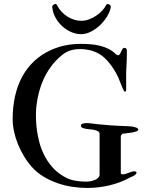

<svg xmlns="http://www.w3.org/2000/svg" viewBox="-20 -932 748 963"><path d="M43.5 -335.4Q43.5 -395 55.2 -448.2Q66.9 -501.5 90.8 -546.1Q114.7 -590.8 151.1 -625.2Q187.5 -659.7 236.8 -681.6Q272 -697.3 308.6 -704.6Q345.2 -711.9 384.8 -711.9Q409.7 -711.9 434.3 -710Q459 -708 481.7 -702.4Q504.4 -696.8 524.4 -686.8Q544.4 -676.8 560.5 -660.6Q567.4 -654.8 573.7 -654.8Q576.2 -654.8 579.1 -658.2Q582 -661.6 584.5 -666.3Q586.9 -670.9 589.1 -675.8Q591.3 -680.7 592.8 -683.6Q596.7 -691.9 603.5 -691.9Q609.4 -691.9 612.3 -689Q615.2 -686 616.2 -681.6V-654.8Q616.2 -643.1 615.7 -630.1Q615.2 -617.2 614.5 -604.7Q613.8 -592.3 613.3 -580.8Q612.8 -569.3 612.8 -561V-481.4Q612.8 -472.2 606.9 -472.2Q604 -472.2 600.6 -478Q597.2 -483.9 593.8 -491.9Q590.3 -500 587.4 -508.1Q584.5 -516.1 582.5 -520.5Q574.2 -543.9 561.8 -566.2Q549.3 -588.4 535.4 -606.9Q521.5 -625.5 506.8 -639.4Q492.2 -653.3 479.5 -660.6Q454.1 -675.3 428.7 -680.7Q403.3 -686 384.8 -686Q364.3 -686 349.4 -683.1Q334.5 -680.2 323 -675.3Q311.5 -670.4 303.2 -664.8Q294.9 -659.2 288.6 -653.8Q256.8 -627.4 234.9 -596.9Q212.9 -566.4 198.7 -535.2Q184.6 -503.9 176.8 -474.1Q168.9 -444.3 165.3 -419.9Q161.6 -395.5 160.9 -378.2Q160.2 -360.8 160.2 -355Q160.2 -346.7 160.9 -326.2Q161.6 -305.7 165.3 -278.3Q168.9 -251 177.2 -219Q185.5 -187 200.9 -155.8Q216.3 -124.5 240 -96.4Q263.7 -68.4 297.9 -48.3Q324.2 -32.2 352.3 -26.6Q380.4 -21 410.2 -21Q423.3 -21 436 -23.4Q448.7 -25.9 458.3 -30.5Q467.8 -35.2 473.6 -41.7Q479.5 -48.3 479.5 -56.6V-260.3Q479.5 -268.6 472.7 -272.9Q465.8 -277.3 455.3 -279.8Q444.8 -282.2 432.6 -283.2Q420.4 -284.2 409.9 -286.1Q399.4 -288.1 392.6 -291.5Q385.7 -294.9 385.7 -301.8Q385.7 -309.1 395.8 -312Q405.8 -314.9 417.5 -314.9Q423.8 -314.9 436 -313.2Q448.2 -311.5 471.7 -308.8Q495.1 -306.2 532.5 -303.5Q569.8 -300.8 626.5 -298.8Q630.4 -298.8 638.4 -297.9Q646.5 -296.9 654.3 -294.9Q662.1 -293 668 -289.8Q673.8 -286.6 673.8 -282.2Q673.8 -276.4 663.1 -272.7Q652.3 -269 638.7 -266.8Q625 -264.6 612.1 -263.4Q599.1 -262.2 594.2 -261.2Q588.9 -255.9 587.4 -253.4Q585.9 -251 585.9 -246.6V-64Q585.9 -57.6 595.2 -57.6Q603.5 -57.6 610.8 -60.1Q618.2 -62.5 625.2 -65.2Q632.3 -67.9 639.4 -70.3Q646.5 -72.8 654.3 -72.8Q658.2 -72.8 661.4 -71.5Q664.6 -70.3 664.6 -65.9Q664.6 -61.5 660.6 -57.6Q656.7 -53.7 651.6 -50.8Q646.5 -47.9 641.6 -45.9Q636.7 -43.9 634.8 -43Q585 -15.6 529.5 -2.4Q474.1 10.7 417 10.7Q380.4 10.7 342 4.9Q303.7 -1 267.3 -13.7Q231 -26.4 198 -46.4Q165 -66.4 139.6 -94.7Q117.7 -119.6 100.1 -148.9Q82.5 -178.2 69.8 -209.5Q57.1 -240.7 50.3 -272.9Q43.5 -305.2 43.5 -335.4ZM386.7 -760.7Q361.3 -760.7 336.9 -771.5Q312.5 -782.2 292.7 -800Q272.9 -817.9 259.5 -841.6Q246.1 -865.2 242.7 -891.6Q242.2 -894 242.2 -898.9Q242.2 -901.9 243.4 -903.3Q244.6 -904.8 246.1 -906.2Q252 -912.1 257.3 -912.1H259.8Q263.2 -912.1 266.6 -904.8Q275.9 -886.7 289.6 -872.3Q303.2 -857.9 319.3 -848.1Q335.4 -838.4 352.8 -833Q370.1 -827.6 386.7 -827.6Q407.7 -827.6 427.5 -835.2Q447.3 -842.8 463.9 -854.2Q480.5 -865.7 492.9 -879.2Q505.4 -892.6 511.2 -904.8Q512.2 -907.7 513.4 -908.7Q514.6 -909.7 516.6 -910.6Q518.6 -911.6 520.5 -911.6Q527.8 -911.6 533.7 -905.3Q535.6 -903.3 535.6 -898.9Q535.6 -896 535.2 -893.6Q531.2 -873 517.1 -849.6Q502.9 -826.2 482.4 -806.4Q461.9 -786.6 437 -773.7Q412.1 -760.7 386.7 -760.7Z"/></svg>

Font: IM FELL French Canon SC
Style: Regular
Weight: 400
Designer: Igino Marini
Foundry: Igino Marini
Version: 3.00